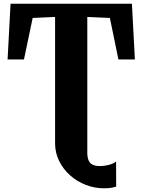

<svg xmlns="http://www.w3.org/2000/svg" viewBox="-20 -763 769 1037"><path d="M541 254Q491 254 443.8 235.8Q396.5 217.5 359.2 184.5Q322 151.5 299.8 107.2Q277.5 63 277.5 11V-671.5L156.5 -666L109.5 -442H21L37 -743H692.5L708.5 -442H619.5L573.5 -666L451.5 -671.5V60Q451.5 87 458.5 103.2Q465.5 119.5 480.8 126.8Q496 134 522 134Q542 134 567 127.8Q592 121.5 607 109.5L607.5 245Q601.5 247 585.5 250.5Q569.5 254 541 254Z"/></svg>

Font: Merriweather 24pt Black
Style: Regular
Weight: 900
Designer: Eben Sorkin
Foundry: Eben Sorkin
Version: Version 2.100